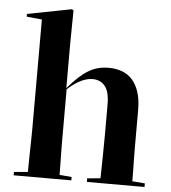

<svg xmlns="http://www.w3.org/2000/svg" viewBox="-56 -869 811 912"><g transform="rotate(5 350.0 -412.5)"><path d="M605 -238Q605 -216 605 -189.5Q605 -163 605.5 -135.5Q606 -108 606.5 -80.5Q607 -53 607 -29L667 -24V-7H392V-24L455 -30Q456 -79 457 -136.5Q458 -194 458 -238V-382Q458 -442 436.5 -469Q415 -496 377 -496Q323 -496 258 -437V-238Q258 -217 258 -191Q258 -165 258.5 -137Q259 -109 259.5 -81.5Q260 -54 260 -29L318 -24V-8H43V-24L109 -30Q109 -55 109.5 -82.5Q110 -110 110.5 -137.5Q111 -165 111.5 -191Q112 -217 112 -238V-757L39 -764V-777L250 -818L258 -813L256 -656V-442Q283 -474 306.5 -495.5Q330 -517 352.5 -530.5Q375 -544 398.5 -550Q422 -556 449 -556Q483 -556 512 -545.5Q541 -535 561.5 -512Q582 -489 593.5 -453.5Q605 -418 605 -368V-238Z"/></g></svg>

Font: XinYuGongZhangJiaSongA
Style: Regular
Weight: 900
Designer: XinYuGong
Foundry: Adobe Systems Incorporated
Version: Version 1.00